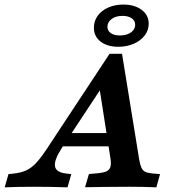

<svg xmlns="http://www.w3.org/2000/svg" viewBox="-90 -801 748 821"><path d="M193.8 -58.9 214.8 -56.5 198.7 0Q122.9 -2.4 55.9 -2.4Q-13.4 -2.4 -69.9 0L-53.7 -56.5L-37.6 -58.1Q-3.7 -61.3 18.8 -71Q41.4 -80.6 61.6 -101.2Q81.8 -121.8 107.6 -160.5L378.5 -571H431.8L505.5 -117.1Q509.6 -94.7 515.1 -83.2Q520.6 -71.6 530.5 -66.6Q540.4 -61.6 558.9 -59.6L594.3 -56.5L578.6 0Q523.8 -2.4 466 -2.4H463.5H459.5Q387 -2.4 348 -1.6Q310.8 -1.2 273.7 -0.4L290.2 -56.8L326.7 -60.1Q352.7 -62.5 365.5 -68.5Q378.3 -74.5 382.2 -87.8Q386.1 -101.1 382 -125.8L332.7 -441.4L387.4 -491.1L174.5 -168.5Q140.6 -116.1 145.1 -89.9Q149.5 -63.7 193.8 -58.9ZM193.5 -231.9H413.9L423.8 -175.4H159ZM311.5 -682.6Q311.5 -711.2 327.7 -733.6Q344 -756 372.6 -768.7Q401.2 -781.5 437.3 -781.5Q485.6 -781.5 515.7 -758.9Q545.9 -736.4 545.9 -699.8Q545.9 -672 528.8 -649.4Q511.7 -626.9 481.9 -613.9Q452 -601 415.9 -601Q368.9 -601 340.2 -623.1Q311.5 -645.2 311.5 -682.6ZM488 -695.3Q488 -712.6 473.2 -722.8Q458.4 -733.1 433.6 -733.1Q405.5 -733.1 387.4 -719.8Q369.4 -706.5 369.4 -686.4Q369.4 -669.5 383.6 -659.5Q397.8 -649.4 422.1 -649.4Q441.2 -649.4 456.3 -655.2Q471.3 -661.1 479.7 -671.6Q488 -682.1 488 -695.3Z"/></svg>

Font: Playfair Micro SmCond SmLight
Style: Italic
Weight: 360
Width: 4
Italic angle: -15.6°
Designer: Claus Eggers Sørensen
Foundry: Claus Eggers Sørensen
Version: Version 2.203;Glyphs 3.3 (3326)